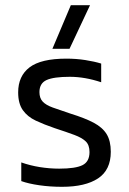

<svg xmlns="http://www.w3.org/2000/svg" viewBox="-20 -710 497 740"><path d="M182 -522 253 -690H327L248 -522ZM219 10Q173 10 131.5 4Q90 -2 62 -12V-84Q96 -72 133.5 -66Q171 -60 208 -60Q271 -60 298 -73.5Q325 -87 325 -124Q325 -151 310.5 -165Q296 -179 266.5 -190Q237 -201 191 -216Q150 -230 118 -245Q86 -260 68 -285.5Q50 -311 50 -354Q50 -417 94 -450.5Q138 -484 236 -484Q274 -484 309 -478.5Q344 -473 370 -465V-393Q307 -414 249 -414Q187 -414 159.5 -401.5Q132 -389 132 -355Q132 -332 144.5 -318.5Q157 -305 183.5 -295.5Q210 -286 252 -272Q307 -255 341 -237Q375 -219 391 -193Q407 -167 407 -125Q407 -55 358 -22.5Q309 10 219 10Z"/></svg>

Font: Kanit Light
Style: Regular
Weight: 300
Designer: Katatrad Team
Foundry: CadsonDemak
Version: Version 2.000; ttfautohint (v1.8.3)